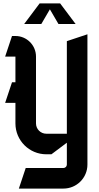

<svg xmlns="http://www.w3.org/2000/svg" viewBox="-20 -880 580 1120"><path d="M211 -860 121 -740H221L271 -825.7L321 -740H421L331 -860ZM490 -680 370 -640V-100H250C216.9 -100 190 -126.9 190 -160V-550C190 -616.2 136.2 -670 70 -670H50L10 -550H70V-400H50L10 -280H70V-160C70 -60.6 150.6 20 250 20H280L370 -47.5V80C370 91 361 100 350 100H130L90 220H350C427.3 220 490 157.3 490 80Z"/></svg>

Font: Abibas
Style: Medium
Weight: 500
Version: Version 0.3